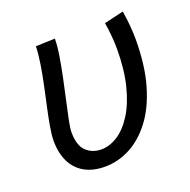

<svg xmlns="http://www.w3.org/2000/svg" viewBox="-98 -591 690 698"><g transform="rotate(-20 247.5 -242.0)"><path d="M194.6 12Q149.1 12 116.7 -5.9Q84.3 -23.9 67.3 -58Q50.2 -92.1 50.2 -139.8Q50.2 -161.2 55.7 -193.4Q61.1 -225.5 69.6 -263.8Q78 -302.1 86.5 -341.9Q94.9 -381.7 100.7 -418.7Q106.5 -455.6 107.3 -485.4L181.6 -488.1Q181.6 -460.7 175.5 -422.9Q169.4 -385.2 160.6 -342.9Q151.8 -300.6 142.9 -261.4Q134.1 -222.2 128 -192Q121.9 -161.7 121.9 -148Q121.9 -95.7 145.4 -73.6Q169 -51.5 203.2 -51.5Q235.4 -51.5 266.7 -71.5Q298 -91.5 323.9 -132Q349.8 -172.5 365.5 -233.9Q381.2 -295.3 381.2 -377.6Q381.2 -400.1 378.6 -428.5Q376 -457 372.1 -478.5L447.2 -496.1Q452.2 -466.7 454.6 -438Q457 -409.4 457 -386.9Q457 -284.6 435.1 -209.5Q413.1 -134.3 375.7 -85.4Q338.3 -36.4 291.6 -12.2Q244.8 12 194.6 12Z"/></g></svg>

Font: Source Sans 3 VF
Style: Italic
Weight: 200
Italic angle: -11°
Designer: Paul D. Hunt
Foundry: Adobe Systems Incorporated
Version: Version 3.042;hotconv 1.0.118;makeotfexe 2.5.65603